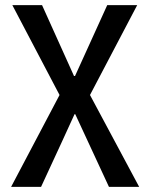

<svg xmlns="http://www.w3.org/2000/svg" viewBox="-20 -731 583 751"><path d="M269.5 -433.6Q270.5 -433.6 273.4 -433.6Q304.7 -502.9 399.4 -710.9Q428.7 -710.9 516.6 -710.9Q470.7 -623 332 -359.4Q379.9 -269.5 524.4 0Q495.1 0 406.2 0Q373 -71.3 274.4 -284.2Q273.4 -284.2 271.5 -284.2Q239.3 -212.9 140.6 0Q111.3 0 23.4 0Q70.3 -89.8 212.9 -359.4Q167 -447.3 28.3 -710.9Q57.6 -710.9 144.5 -710.9Q175.8 -641.6 269.5 -433.6Z"/></svg>

Font: Noto Sans Hebrew DECATHLON 
Style: Regular
Weight: 400
Designer: Monotype Design team
Version: Version 1.03 uh